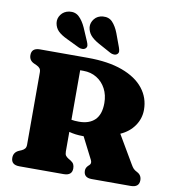

<svg xmlns="http://www.w3.org/2000/svg" viewBox="-100 -1044 1032 1132"><g transform="rotate(10 416.0 -478.0)"><path d="M758 -455.5Q758 -403 728 -359.5Q698 -316 645 -292.5L742.5 -126.5Q752 -110 759.5 -102.2Q767 -94.5 782 -87Q809 -73 809 -42.5Q809 0 758.5 0H525Q477 0 477 -42.5Q477 -60 492.5 -74.5L497.5 -79Q510.5 -90.5 501 -110L434.5 -240.5Q432.5 -240.5 430 -240.5Q407 -240.5 386 -243.2Q365 -246 347 -251V-134Q347 -117 353 -109Q359 -101 370.5 -94L382.5 -87Q397 -78 402.2 -67.8Q407.5 -57.5 407.5 -42.5Q407.5 0 357 0H92.5Q42.5 0 42.5 -42.5Q42.5 -74.5 72 -88.5L89.5 -96Q101.5 -101.5 108.2 -109.8Q115 -118 115 -134V-566Q115 -582 108.2 -590.2Q101.5 -598.5 89.5 -604L72 -612Q42.5 -625.5 42.5 -657.5Q42.5 -700 92.5 -700H378Q501.5 -700 586.2 -668.8Q671 -637.5 714.5 -582.2Q758 -527 758 -455.5ZM347 -620V-323.5Q366 -320 392.5 -320Q454 -320 487.5 -353Q521 -386 521 -454Q521 -502 501.2 -539.5Q481.5 -577 446.5 -598.5Q411.5 -620 366.5 -620ZM519 -872.5 548.5 -792.5Q553 -780 553.8 -770Q554.5 -760 546.5 -752.5Q538.5 -745.5 526.2 -746Q514 -746.5 503.5 -752.5L429.5 -793Q395 -812 378 -832Q361 -852 357.5 -880Q355.5 -907 373.8 -929.8Q392 -952.5 424.5 -955.5Q460.5 -958.5 482.2 -935Q504 -911.5 519 -872.5ZM323 -872.5 357 -793.5Q362 -782 363.5 -772Q365 -762 357.5 -754Q350 -746.5 338 -746Q326 -745.5 315 -751L238.5 -788Q202.5 -805 184.2 -823.5Q166 -842 161.5 -870Q157.5 -897 174.5 -920.5Q191.5 -944 223 -949.5Q259 -954.5 282.2 -932.8Q305.5 -911 323 -872.5Z"/></g></svg>

Font: Fraunces 9pt S050 Black
Style: Regular
Weight: 900
Version: Version 1.000; ttfautohint (v1.8.3)